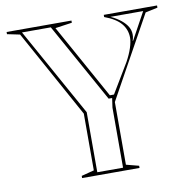

<svg xmlns="http://www.w3.org/2000/svg" viewBox="-79 -787 863 866"><g transform="rotate(-10 352.0 -354.0)"><path d="M228 0V-10L286 -25V-285L65 -686L7 -698V-708H304V-698L227 -687L416 -346H435L516 -481Q533 -512 542 -539.5Q551 -567 551 -586Q551 -623 527.5 -651Q504 -679 452 -698V-708H696V-698L640 -686L433 -312V-25L491 -10V0ZM75 -694 300 -289V-14H418V-289L424 -332H408L207 -694ZM480 -694Q508 -681 527 -665.5Q546 -650 555.5 -633.5Q565 -617 565 -598Q565 -593 564.5 -588.5Q564 -584 563 -580L560 -570H562L630 -694Z"/></g></svg>

Font: Kalnia Glaze Thin Medium
Style: Regular
Weight: 500
Version: Version 1.110